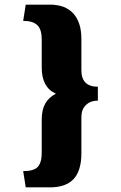

<svg xmlns="http://www.w3.org/2000/svg" viewBox="-20 -708 522 828"><path d="M80 30Q126 30 143 11.5Q160 -7 160 -50V-193Q160 -234 175 -261Q190 -288 221 -304Q160 -331 160 -416V-538Q160 -581 141 -599.5Q122 -618 80 -618L91 -688H195Q262 -688 296.5 -649.5Q331 -611 331 -540V-405Q331 -334 402 -334V-274Q370 -274 350.5 -255Q331 -236 331 -204V-48Q331 28 297.5 64Q264 100 195 100H91Z"/></svg>

Font: Gold Bold
Style: Regular
Weight: 400
Designer: jaiki
Version: Version 1.000